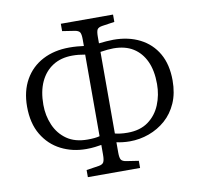

<svg xmlns="http://www.w3.org/2000/svg" viewBox="-82 -822 969 927"><g transform="rotate(-10 402.0 -359.0)"><path d="M275 17V-18L335 -27Q355 -30 360.5 -41Q366 -52 366 -77V-125Q354 -123 335 -120.5Q316 -118 291 -118Q224 -118 168 -146.5Q112 -175 78.5 -231Q45 -287 45 -369Q45 -445 76.5 -500.5Q108 -556 164.5 -585.5Q221 -615 295 -615Q315 -615 333.5 -613.5Q352 -612 366 -610V-643Q366 -668 360 -677.5Q354 -687 333 -690L275 -699V-735H531V-699L470 -690Q451 -687 445.5 -677.5Q440 -668 440 -642V-610Q458 -612 476.5 -613.5Q495 -615 511 -615Q585 -615 641 -586.5Q697 -558 728 -504Q759 -450 759 -372Q759 -309 738 -261.5Q717 -214 681 -182.5Q645 -151 599.5 -134.5Q554 -118 505 -118Q488 -118 470.5 -120Q453 -122 440 -125V-74Q440 -49 446 -39.5Q452 -30 472 -27L531 -18V17ZM306 -162Q323 -162 339 -163.5Q355 -165 365 -168V-568Q348 -571 333.5 -572.5Q319 -574 303 -574Q247 -574 207 -548.5Q167 -523 145.5 -476.5Q124 -430 124 -364Q124 -311 144 -264.5Q164 -218 204 -190Q244 -162 306 -162ZM502 -161Q563 -161 603 -190Q643 -219 662.5 -266.5Q682 -314 682 -368Q682 -434 661 -479.5Q640 -525 601 -549.5Q562 -574 504 -574Q492 -574 475.5 -572.5Q459 -571 440 -568V-168Q451 -165 466.5 -163Q482 -161 502 -161Z"/></g></svg>

Font: Literata 18pt Light
Style: Regular
Weight: 300
Designer: Latin by Veronika Burian and Jose Scaglione. Greek by Irene Vlachou. Cyrillic by Vera Evstafieva.
Foundry: TypeTogether
Version: Version 3.103;gftools[0.9.29]